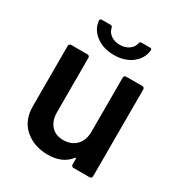

<svg xmlns="http://www.w3.org/2000/svg" viewBox="-165 -808 875 931"><g transform="rotate(30 272.0 -342.0)"><path d="M364 -499Q364 -504 367.5 -507.5Q371 -511 376 -511H467Q472 -511 475.5 -507.5Q479 -504 479 -499V-12Q479 -7 475.5 -3.5Q472 0 467 0H376Q371 0 367.5 -3.5Q364 -7 364 -12V-44Q364 -47 363 -47.5Q362 -48 361 -48Q360 -48 358 -46Q317 7 235 7Q159 7 107.5 -37Q56 -81 56 -162V-499Q56 -504 59.5 -507.5Q63 -511 68 -511H160Q165 -511 168.5 -507.5Q172 -504 172 -499V-195Q172 -148 196.5 -120Q221 -92 265 -92Q310 -92 337 -120Q364 -148 364 -195ZM271 -572Q213 -572 172 -602Q131 -632 126 -679V-681Q126 -691 137 -691H185Q195 -691 197 -680Q202 -657 222.5 -643Q243 -629 271 -629Q300 -629 321 -643Q342 -657 347 -680Q349 -691 359 -691H405Q416 -691 416 -683Q416 -682 416 -681Q411 -633 371 -602.5Q331 -572 271 -572Z"/></g></svg>

Font: LinhAnh SemBd
Style: Regular
Weight: 600
Monospace: yes
Designer: Jeremy Tribby
Foundry: Tribby Type
Version: Version 1.408